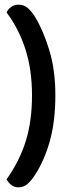

<svg xmlns="http://www.w3.org/2000/svg" viewBox="-20 -680 308 822"><path d="M59 122Q41 122 28 111.5Q15 101 8 88Q64 9 90.5 -76.5Q117 -162 117 -272Q117 -381 89 -468.5Q61 -556 8 -627Q15 -641 28 -650.5Q41 -660 59 -660Q82 -660 99 -645.5Q116 -631 131 -606Q165 -550 191 -465.5Q217 -381 217 -272Q217 -162 194 -78.5Q171 5 131 67Q116 91 99 106.5Q82 122 59 122Z"/></svg>

Font: Baloo Paaji 2 Medium
Style: Regular
Weight: 500
Designer: Shuchita Grover, Noopur Datye and Ek Type
Foundry: Ek Type
Version: Version 1.640;hotconv 1.0.111;makeotfexe 2.5.65597; ttfautoh